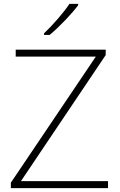

<svg xmlns="http://www.w3.org/2000/svg" viewBox="-20 -970 617 990"><path d="M383 -950H338C310 -907 249 -837 207 -798V-790H236C288 -833 350 -899 383 -943ZM537 0V-36H88L525 -686V-714H61V-678H474L36 -28V0Z"/></svg>

Font: Noto Sans Cherokee ExtraLight
Style: Regular
Weight: 200
Designer: Monotype Design Team
Foundry: Monotype Imaging Inc.
Version: Version 2.001